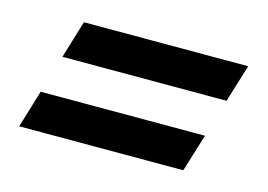

<svg xmlns="http://www.w3.org/2000/svg" viewBox="-51 -461 637 456"><g transform="rotate(15 267.0 -233.0)"><path d="M107 -371.5H511L482.5 -279H79ZM50.5 -185.5H454.5L426 -93H22.5Z"/></g></svg>

Font: Newsreader ExtraBold
Style: Italic
Weight: 800
Italic angle: -17°
Designer: Hugues Gentile
Foundry: Production Type
Version: Version 1.003